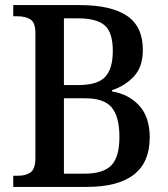

<svg xmlns="http://www.w3.org/2000/svg" viewBox="-20 -734 659 754"><path d="M32 0V-44H52Q82 -44 100.5 -57.5Q119 -71 119 -114V-604Q119 -646 99 -658Q79 -670 51 -670H32V-714H293Q416 -714 478.5 -672Q541 -630 541 -538Q541 -471 505.5 -433.5Q470 -396 420 -380V-375Q486 -364 527 -319Q568 -274 568 -194Q568 0 320 0ZM288 -400Q363 -400 393 -432Q423 -464 423 -534Q423 -607 391 -634.5Q359 -662 286 -662H231V-400ZM313 -52Q385 -52 417 -84.5Q449 -117 449 -197Q449 -274 419.5 -311Q390 -348 315 -348H231V-52Z"/></svg>

Font: Noto Serif Sinhala SemiCondensed Medium
Style: Regular
Weight: 500
Width: 4
Designer: Jelle Bosma - Monotype Design Team
Foundry: Monotype Imaging Inc.
Version: Version 2.007; ttfautohint (v1.8.4.7-5d5b)